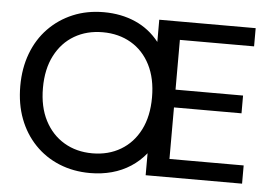

<svg xmlns="http://www.w3.org/2000/svg" viewBox="-51 -780 1205 861"><g transform="rotate(5 551.5 -350.0)"><path d="M383 12Q308 12 244.5 -14Q181 -40 134.5 -88.5Q88 -137 63 -203Q38 -269 38 -350Q38 -430 63 -496.5Q88 -563 134.5 -611Q181 -659 244 -685.5Q307 -712 383 -712Q461 -712 525 -684Q589 -656 633 -600V-700H1067V-618H733V-394H1037V-314H733V-82H1067V0H633V-99Q604 -63 565.5 -38Q527 -13 481 -0.5Q435 12 383 12ZM386 -77Q458 -77 513.5 -110Q569 -143 600 -204Q631 -265 631 -350Q631 -435 600 -496Q569 -557 513.5 -589.5Q458 -622 386 -622Q314 -622 258.5 -589.5Q203 -557 171.5 -496Q140 -435 140 -350Q140 -265 171.5 -204Q203 -143 258.5 -110Q314 -77 386 -77Z"/></g></svg>

Font: DM Sans 36pt Medium
Style: Regular
Weight: 500
Designer: Colophon Foundry, Jonny Pinhorn
Foundry: Colophon Foundry
Version: Version 4.004;gftools[0.9.30]